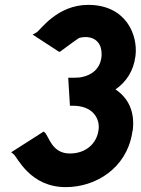

<svg xmlns="http://www.w3.org/2000/svg" viewBox="-20 -745 577 788"><path d="M267 -115C193 -115 182 -183 164 -201L159 -205L26 -120L36 -112C52 -99 103 23 250 23C373 23 497 -54 522 -196V-197C522 -201 524 -206 525 -212C534 -289 505 -344 454 -378C497 -408 528 -452 536 -515C547 -602 497 -725 342 -725C213 -725 145 -620 130 -612L114 -603L223 -532L228 -534C228 -534 307 -593 307 -590C316 -592 324 -593 336 -593C376 -590 398 -563 397 -521C396 -470 363 -435 306 -427C295 -426 284 -426 271 -426H260L267 -311H274C362 -313 389 -258 385 -216C379 -155 331 -115 267 -115Z"/></svg>

Font: Bluebird
Style: SfBdNrwObl
Weight: 700
Designer: Jasper
Foundry: Cannot Into Space Fonts
Version: Version 0.98